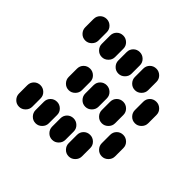

<svg xmlns="http://www.w3.org/2000/svg" viewBox="-110 -660 820 820"><g transform="rotate(-45 300.0 -250.0)"><path d="M335 -50Q335 -34 347 -22Q359 -10 375 -10H425Q442 -10 453.5 -22Q465 -34 465 -50Q465 -67 453.5 -78.5Q442 -90 425 -90H375Q359 -90 347 -78.5Q335 -67 335 -50ZM135 -50Q135 -34 147 -22Q159 -10 175 -10H225Q242 -10 253.5 -22Q265 -34 265 -50Q265 -67 253.5 -78.5Q242 -90 225 -90H175Q159 -90 147 -78.5Q135 -67 135 -50ZM435 -150Q435 -134 447 -122Q459 -110 475 -110H525Q542 -110 553.5 -122Q565 -134 565 -150Q565 -167 553.5 -178.5Q542 -190 525 -190H475Q459 -190 447 -178.5Q435 -167 435 -150ZM235 -150Q235 -134 247 -122Q259 -110 275 -110H325Q342 -110 353.5 -122Q365 -134 365 -150Q365 -167 353.5 -178.5Q342 -190 325 -190H275Q259 -190 247 -178.5Q235 -167 235 -150ZM35 -150Q35 -134 47 -122Q59 -110 75 -110H125Q142 -110 153.5 -122Q165 -134 165 -150Q165 -167 153.5 -178.5Q142 -190 125 -190H75Q59 -190 47 -178.5Q35 -167 35 -150ZM435 -250Q435 -234 447 -222Q459 -210 475 -210H525Q542 -210 553.5 -222Q565 -234 565 -250Q565 -267 553.5 -278.5Q542 -290 525 -290H475Q459 -290 447 -278.5Q435 -267 435 -250ZM235 -250Q235 -234 247 -222Q259 -210 275 -210H325Q342 -210 353.5 -222Q365 -234 365 -250Q365 -267 353.5 -278.5Q342 -290 325 -290H275Q259 -290 247 -278.5Q235 -267 235 -250ZM35 -250Q35 -234 47 -222Q59 -210 75 -210H125Q142 -210 153.5 -222Q165 -234 165 -250Q165 -267 153.5 -278.5Q142 -290 125 -290H75Q59 -290 47 -278.5Q35 -267 35 -250ZM435 -350Q435 -334 447 -322Q459 -310 475 -310H525Q542 -310 553.5 -322Q565 -334 565 -350Q565 -367 553.5 -378.5Q542 -390 525 -390H475Q459 -390 447 -378.5Q435 -367 435 -350ZM235 -350Q235 -334 247 -322Q259 -310 275 -310H325Q342 -310 353.5 -322Q365 -334 365 -350Q365 -367 353.5 -378.5Q342 -390 325 -390H275Q259 -390 247 -378.5Q235 -367 235 -350ZM35 -350Q35 -334 47 -322Q59 -310 75 -310H125Q142 -310 153.5 -322Q165 -334 165 -350Q165 -367 153.5 -378.5Q142 -390 125 -390H75Q59 -390 47 -378.5Q35 -367 35 -350ZM435 -450Q435 -434 447 -422Q459 -410 475 -410H525Q542 -410 553.5 -422Q565 -434 565 -450Q565 -467 553.5 -478.5Q542 -490 525 -490H475Q459 -490 447 -478.5Q435 -467 435 -450ZM35 -450Q35 -434 47 -422Q59 -410 75 -410H125Q142 -410 153.5 -422Q165 -434 165 -450Q165 -467 153.5 -478.5Q142 -490 125 -490H75Q59 -490 47 -478.5Q35 -467 35 -450Z"/></g></svg>

Font: Matrix Sans Raster
Style: Regular
Weight: 400
Designer: Brad Neil
Version: Version 1.100